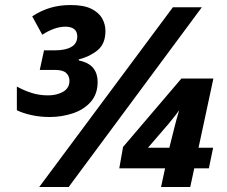

<svg xmlns="http://www.w3.org/2000/svg" viewBox="-20 -743 903 763"><path d="M177 -278Q140 -278 105.5 -285.5Q71 -293 47 -305V-399Q76 -383 106.5 -373.5Q137 -364 171 -364Q206 -364 231 -378.5Q256 -393 256 -422Q256 -440 243.5 -452.5Q231 -465 200 -465H138L155 -543H199Q240 -543 263.5 -556.5Q287 -570 287 -598Q287 -618 274.5 -627.5Q262 -637 240 -637Q218 -637 194.5 -628.5Q171 -620 148 -605L108 -678Q143 -701 180 -712Q217 -723 261 -723Q312 -723 342 -708.5Q372 -694 385.5 -670.5Q399 -647 399 -620Q399 -569 368 -543.5Q337 -518 293 -507V-503Q334 -494 351 -472Q368 -450 368 -418Q368 -369 340.5 -338Q313 -307 269 -292.5Q225 -278 177 -278ZM136 0 667 -714H782L253 0ZM620 0 636 -74H454L469 -159L701 -431H828L769 -156H827L810 -74H752L736 0ZM568 -156H653L673 -236Q678 -256 681.5 -268.5Q685 -281 692 -305Q683 -292 670.5 -276.5Q658 -261 650 -251Z"/></svg>

Font: Noto IKEA Latin
Style: Bold Italic
Weight: 700
Italic angle: -12°
Designer: Monotype Design Team
Foundry: Monotype Imaging Inc.
Version: Version 1.0